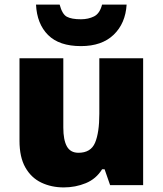

<svg xmlns="http://www.w3.org/2000/svg" viewBox="-20 -807 710 837"><path d="M604 -553V0H460L436 -69H425Q399 -27 354 -8.5Q309 10 258 10Q204 10 160 -11Q116 -32 90.5 -77Q65 -122 65 -193V-553H256V-251Q256 -197 271.5 -169Q287 -141 322 -141Q376 -141 394.5 -185Q413 -229 413 -311V-553ZM532 -787Q527 -705 475.5 -655.5Q424 -606 333 -606Q238 -606 189.5 -654.5Q141 -703 137 -787H240Q251 -745 271.5 -734Q292 -723 333 -723Q365 -723 390 -735.5Q415 -748 425 -787Z"/></svg>

Font: Noto Sans Gujarati UI Black
Style: Regular
Weight: 900
Designer: Jelle Bosma - Monotype Design Team, Universal Thirst
Foundry: Monotype Imaging Inc.
Version: Version 2.106; ttfautohint (v1.8.4.7-5d5b)